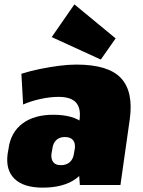

<svg xmlns="http://www.w3.org/2000/svg" viewBox="-20 -848 654 880"><path d="M331 -208 345 -303Q351 -354 327.5 -379Q304 -404 248 -404Q210 -404 166 -394.5Q122 -385 86 -369L78 -510Q120 -523 164 -532Q208 -541 251 -546.5Q294 -552 330 -552Q476 -552 534 -490.5Q592 -429 575 -303L532 0H346ZM176 12Q88 12 46.5 -28.5Q5 -69 15 -143L19 -166Q29 -241 82.5 -281.5Q136 -322 224 -322Q318 -322 363 -282Q408 -242 398 -167L394 -144Q384 -69 327.5 -28.5Q271 12 176 12ZM259 -91Q285 -91 300.5 -105.5Q316 -120 319 -145L323 -167Q326 -193 314 -206.5Q302 -220 277 -220Q253 -220 238 -206Q223 -192 220 -166L216 -144Q213 -120 223.5 -105.5Q234 -91 259 -91ZM510 -672 442 -575 217 -678 321 -828Z"/></svg>

Font: Pathway Extreme Condensed Black
Style: Italic
Weight: 900
Width: 3
Italic angle: -8°
Version: Version 1.001;gftools[0.9.26]